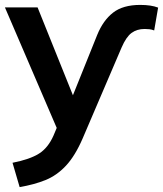

<svg xmlns="http://www.w3.org/2000/svg" viewBox="-22 -535 664 782"><path d="M58 227 29 128Q100 114 137 90.5Q174 67 196 17L209 -14L-2 -505H131L275 -147L374 -393Q398 -452 438.5 -483.5Q479 -515 549 -515Q594 -515 622 -504L606 -411Q596 -415 586 -416Q576 -417 567 -417Q536 -417 514 -401Q492 -385 473 -341L315 28Q284 100 246.5 140Q209 180 163 198.5Q117 217 58 227Z"/></svg>

Font: MulishBold
Style: Bold
Weight: 700
Designer: Vernon Adams
Foundry: Vernon Adams
Version: Version 3.602; ttfautohint (v1.8.3)